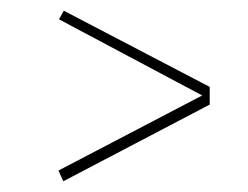

<svg xmlns="http://www.w3.org/2000/svg" viewBox="-20 -524 463 358"><path d="M371 -329 98 -186 89 -206 357 -346 90 -488 99 -504 371 -362Z"/></svg>

Font: Libre Caslon Display
Style: Regular
Weight: 400
Designer: Pablo Impallari, Rodrigo Fuenzalida
Foundry: Pablo Impallari, Rodrigo Fuenzalida
Version: Version 1.002; ttfautohint (v1.5)